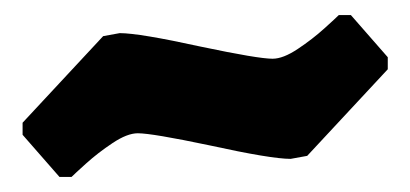

<svg xmlns="http://www.w3.org/2000/svg" viewBox="-20 -386 545 255"><path d="M10 -207V-223L117 -338L139 -342Q165 -342 247 -324Q323 -308 342 -308Q356 -308 375.5 -321Q395 -334 410.5 -348Q426 -362 430 -366H446L495 -310V-294L388 -179L366 -175Q340 -175 258 -193Q182 -209 163 -209Q149 -209 129.5 -196Q110 -183 94.5 -169Q79 -155 75 -151H59Z"/></svg>

Font: Alegreya SC Black
Style: Regular
Weight: 900
Designer: Juan Pablo del Peral
Foundry: Huerta Tipografica
Version: Version 2.007; ttfautohint (v1.6)